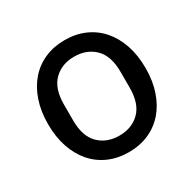

<svg xmlns="http://www.w3.org/2000/svg" viewBox="-125 -662 812 805"><g transform="rotate(-30 281.0 -259.0)"><path d="M281 12Q228 12 184.5 -7Q141 -26 110 -61.5Q79 -97 62 -147Q45 -197 45 -259Q45 -321 62 -371Q79 -421 110 -456.5Q141 -492 184.5 -511Q228 -530 281 -530Q334 -530 377.5 -511Q421 -492 452 -456.5Q483 -421 500 -371Q517 -321 517 -259Q517 -197 500 -147Q483 -97 452 -61.5Q421 -26 377.5 -7Q334 12 281 12ZM281 -68Q342 -68 380 -106Q418 -144 418 -220V-298Q418 -374 380 -412Q342 -450 281 -450Q220 -450 182 -412Q144 -374 144 -298V-220Q144 -144 182 -106Q220 -68 281 -68Z"/></g></svg>

Font: IBM Plex Sans Text
Style: Regular
Weight: 450
Designer: Mike Abbink, Paul van der Laan, Pieter van Rosmalen
Foundry: Bold Monday
Version: Version 3.005